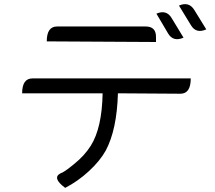

<svg xmlns="http://www.w3.org/2000/svg" viewBox="-20 -855 1040 928"><path d="M206 -655Q206 -727 256 -727H684Q734 -727 734 -677V-652L206 -655ZM87 -404Q87 -476 137 -476H902Q902 -402 852 -402L550 -404Q545 -228 491 -127Q463 -77 410 -28Q357 21 295 53Q229 4 274 -18Q288 -21 338 -62Q389 -103 419 -151Q473 -237 476 -404H87ZM736 -789Q785 -810 810 -767L867 -673Q817 -651 792 -694L736 -789ZM845 -828Q893 -849 919 -807L977 -713Q928 -691 903 -733L845 -828Z"/></svg>

Font: Swei Half Moon CJK TC
Style: DemiLight
Weight: 350
Version: Version 2.125